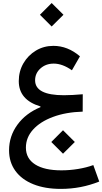

<svg xmlns="http://www.w3.org/2000/svg" viewBox="-20 -913 673 1263"><path d="M317.4 21 394.5 -56.2 472.2 21 394.5 98.1ZM505.9 -542.5 453.1 -450.7Q390.6 -494.6 333.5 -494.6Q281.7 -494.6 246.3 -462.9Q210.9 -431.2 210.9 -384.8Q210.9 -286.6 400.4 -286.6Q426.8 -286.6 458.7 -288.3Q490.7 -290 524.4 -293L523.9 -178.7Q413.1 -175.3 328.9 -144Q244.6 -112.8 197.5 -60.5Q150.4 -8.3 150.4 58.1Q150.4 129.9 211.2 168.7Q272 207.5 383.8 207.5Q438.5 207.5 493.4 198.5Q548.3 189.5 593.8 172.9L632.8 281.2Q513.2 329.6 379.9 329.6Q275.4 329.6 199 298.8Q122.6 268.1 81.1 210.9Q39.6 153.8 39.6 75.7Q39.6 -17.1 94.5 -92.5Q149.4 -168 246.1 -208V-212.9Q103.5 -255.4 103.5 -379.4Q103.5 -443.8 134 -496.6Q164.6 -549.3 216.3 -580.3Q268.1 -611.3 331.1 -611.3Q425.8 -611.3 505.9 -542.5ZM242.7 -815.9 319.8 -893.1 397.5 -815.9 319.8 -738.8Z"/></svg>

Font: Estedad-FD SemiBold
Style: Regular
Weight: 600
Designer: Amin Abedi
Version: Version 7.3